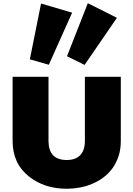

<svg xmlns="http://www.w3.org/2000/svg" viewBox="-20 -1170 838 1206"><path d="M237.8 -1147.9 433.1 -1090.3 286.6 -763.2 167.5 -797.4ZM531.7 -1149.9 714.4 -1058.1 511.2 -762.2 400.9 -816.9ZM398.9 -165Q455.1 -165 484.1 -195.6Q513.2 -226.1 513.2 -285.2V-687.5H738.8V-285.2Q738.8 -232.4 724.9 -189.7Q710.9 -147 686.8 -113.5Q662.6 -80.1 629.9 -55.7Q597.2 -31.2 559.3 -15.4Q521.5 0.5 480.5 8.1Q439.5 15.6 398.9 15.6Q259.8 15.6 163.1 -60.5Q59.1 -141.6 59.1 -285.2V-687.5H284.7V-285.2Q284.7 -165 398.9 -165Z"/></svg>

Font: Paytone One
Style: Regular
Weight: 400
Designer: vernon adams
Foundry: vernon adams
Version: 1.000